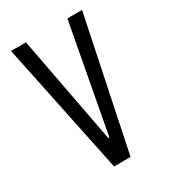

<svg xmlns="http://www.w3.org/2000/svg" viewBox="-135 -578 569 646"><g transform="rotate(-30 149.5 -255.0)"><path d="M117 0 11 -510H69L148 -92H152L230 -510H287L181 0Z"/></g></svg>

Font: Saira UltraCondensed
Style: Regular
Weight: 400
Width: 1
Designer: Hector Gatti with collaboration of the Omnibus-Type team
Foundry: Omnibus-Type
Version: Version 1.101